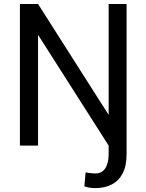

<svg xmlns="http://www.w3.org/2000/svg" viewBox="-20 -731 732 964"><path d="M458 213.5Q427.5 213.5 403.5 204.5L410 134Q418 136.5 433.5 138.2Q449 140 458 140Q491.5 140 508.5 114.2Q525.5 88.5 525.5 43.5V0L172.5 -554H171V0H80V-711H171L524 -156.5H525.5V-711H615.5V43.5Q615.5 101.5 596 139.2Q576.5 177 541.2 195.2Q506 213.5 458 213.5Z"/></svg>

Font: Roberto Sans
Style: Regular
Weight: 400
Designer: Google (font) & Cristiano Sobral (main changes)
Version: Version 1.500; ttfautohint (v1.8.4.7-5d5b-dirty)